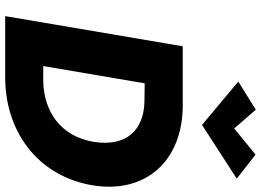

<svg xmlns="http://www.w3.org/2000/svg" viewBox="-156 -872 1028 757"><g transform="rotate(90 358.5 -494.0)"><path d="M487 -903 413 -988 302 -919 473 -776 685 -913 590 -987ZM292 0C513 -3 680 -141 712 -350C743 -553 617 -697 402 -700H272H163L44 0ZM380 -549C493 -547 560 -478 540 -350C518 -217 419 -153 302 -150H241L309 -550Z"/></g></svg>

Font: Jost*
Style: Bold Italic
Weight: 700
Italic angle: -10°
Version: Version 3.7